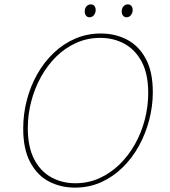

<svg xmlns="http://www.w3.org/2000/svg" viewBox="-20 -851 776 877"><path d="M322 6Q258 6 204.5 -21.5Q151 -49 118.5 -109Q86 -169 86 -264Q86 -330 102.5 -393.5Q119 -457 150 -512Q181 -567 225 -609Q269 -651 323.5 -674.5Q378 -698 441 -698Q506 -698 560 -670Q614 -642 646 -582.5Q678 -523 678 -430Q678 -366 661.5 -303Q645 -240 614.5 -184.5Q584 -129 540 -86Q496 -43 441.5 -18.5Q387 6 322 6ZM324 -14Q383 -14 434 -37Q485 -60 526 -100Q567 -140 596.5 -192.5Q626 -245 641.5 -305Q657 -365 657 -426Q657 -513 627.5 -568.5Q598 -624 548.5 -651Q499 -678 438 -678Q379 -678 328 -655Q277 -632 236.5 -592Q196 -552 167 -499.5Q138 -447 122.5 -387Q107 -327 107 -266Q107 -180 136 -124Q165 -68 214.5 -41Q264 -14 324 -14ZM389 -772Q379 -772 373 -779.5Q367 -787 367 -799Q367 -813 375 -822Q383 -831 395 -831Q405 -831 411 -824Q417 -817 417 -805Q417 -792 409 -782Q401 -772 389 -772ZM558 -772Q548 -772 542 -779.5Q536 -787 536 -799Q536 -813 544 -822Q552 -831 564 -831Q574 -831 580 -824Q586 -817 586 -805Q586 -792 578 -782Q570 -772 558 -772Z"/></svg>

Font: Bitter Thin Thin
Style: Italic
Weight: 250
Italic angle: -9°
Version: Version 2.002